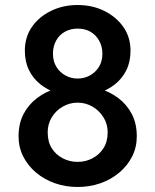

<svg xmlns="http://www.w3.org/2000/svg" viewBox="-20 -733 619 765"><path d="M79 -531Q79 -487 95.5 -453.5Q112 -420 141 -397Q170 -374 208 -362Q246 -350 289 -350Q332 -350 370.5 -362Q409 -374 438 -397Q467 -420 483.5 -453.5Q500 -487 500 -531Q500 -585 471.5 -625.5Q443 -666 395.5 -689.5Q348 -713 289 -713Q231 -713 183 -689.5Q135 -666 107 -625.5Q79 -585 79 -531ZM191 -519Q191 -548 203.5 -571Q216 -594 238.5 -606.5Q261 -619 289 -619Q319 -619 340.5 -606.5Q362 -594 375 -571Q388 -548 388 -519Q388 -489 374.5 -467Q361 -445 338.5 -432.5Q316 -420 289 -420Q263 -420 240.5 -432.5Q218 -445 204.5 -467Q191 -489 191 -519ZM54 -190Q54 -146 72.5 -109.5Q91 -73 123.5 -45.5Q156 -18 198.5 -3Q241 12 289 12Q338 12 380.5 -3Q423 -18 455.5 -45.5Q488 -73 506.5 -109.5Q525 -146 525 -190Q525 -241 505 -279Q485 -317 451 -342.5Q417 -368 374.5 -380.5Q332 -393 289 -393Q246 -393 204 -380.5Q162 -368 128 -342.5Q94 -317 74 -279Q54 -241 54 -190ZM170 -206Q170 -239 186.5 -266Q203 -293 230.5 -308.5Q258 -324 289 -324Q321 -324 348 -308.5Q375 -293 392 -266Q409 -239 409 -206Q409 -168 392 -142Q375 -116 348 -102Q321 -88 289 -88Q258 -88 230.5 -102Q203 -116 186.5 -142Q170 -168 170 -206Z"/></svg>

Font: Jost Medium
Style: Regular
Weight: 500
Version: Version 3.710